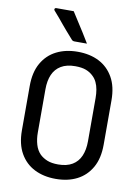

<svg xmlns="http://www.w3.org/2000/svg" viewBox="-102 -1013 805 1101"><g transform="rotate(10 300.0 -462.5)"><path d="M300 -720Q371 -720 424 -693Q477 -666 507.5 -612.5Q538 -559 538 -479V-221Q538 -141 507.5 -87.5Q477 -34 424 -7Q371 20 300 20Q230 20 176.5 -7Q123 -34 92.5 -87.5Q62 -141 62 -221V-479Q62 -559 92.5 -612.5Q123 -666 176.5 -693Q230 -720 300 -720ZM154 -224Q154 -186 163.5 -154Q173 -122 194 -101Q212 -84 237 -74Q262 -64 300 -64Q350 -64 382.5 -83.5Q415 -103 430.5 -139Q446 -175 446 -224V-476Q446 -502 442 -525Q438 -548 429 -567Q420 -586 406 -599Q388 -617 363 -626.5Q338 -636 300 -636Q250 -636 217.5 -616.5Q185 -597 169.5 -561.5Q154 -526 154 -476ZM236 -945Q256 -914 273 -887Q290 -860 307.5 -833Q325 -806 343 -775Q331 -775 321 -775Q311 -775 299 -775Q287 -775 270 -775Q264 -775 259.5 -777.5Q255 -780 253 -783Q229 -810 213.5 -828Q198 -846 185.5 -861Q173 -876 159.5 -892.5Q146 -909 127 -930Q123 -935 125.5 -940Q128 -945 134 -945Q155 -945 168.5 -945Q182 -945 197 -945Q212 -945 236 -945Z"/></g></svg>

Font: RecMonoLinear Nerd Font Mono
Style: Regular
Weight: 400
Monospace: yes
Version: Version 1.085; ttfautohint (v1.8.4.7-5d5b);Nerd Fonts 3.2.1